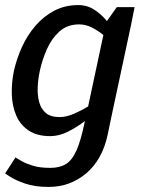

<svg xmlns="http://www.w3.org/2000/svg" viewBox="-20 -528 559 756"><path d="M292 -432Q245 -432 214 -404Q183 -376 164.5 -334Q146 -292 137 -250Q130 -218 128.5 -186Q127 -154 134 -127Q141 -100 160 -83.5Q179 -67 215 -67Q241 -67 271 -80Q301 -93 327 -109L387 -390Q368 -406 343 -419Q318 -432 292 -432ZM41 92Q49 97 65.5 106.5Q82 116 109.5 124.5Q137 133 178 133Q215 133 239.5 118Q264 103 281.5 63.5Q299 24 314 -50L315 -52Q284 -28 248.5 -10Q213 8 178 8Q126 8 93 -14Q60 -36 44 -73Q28 -110 26.5 -156Q25 -202 35 -250Q46 -298 67 -344Q88 -390 120 -427Q152 -464 194 -486Q236 -508 288 -508Q324 -508 352.5 -489Q381 -470 401 -445L440 -500H510L496 -430L419 -70L404 2Q383 101 319.5 154.5Q256 208 172 208H171Q116 208 78 194.5Q40 181 20 168Q0 155 0 155Z"/></svg>

Font: Epunda Sans Medium
Style: Italic
Weight: 500
Italic angle: -12.0243°
Designer: Simon Atzbach
Foundry: typofactur
Version: Version 2.204; ttfautohint (v1.8.4.7-5d5b)